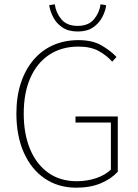

<svg xmlns="http://www.w3.org/2000/svg" viewBox="-20 -858 640 890"><path d="M334 12Q250 12 187.5 -30.5Q125 -73 90.5 -150.5Q56 -228 56 -332Q56 -410 76.5 -472.5Q97 -535 135 -580Q173 -625 226 -648.5Q279 -672 344 -672Q410 -672 452.5 -646.5Q495 -621 520 -594L500 -572Q475 -601 437.5 -621.5Q400 -642 344 -642Q265 -642 208 -604Q151 -566 120.5 -496.5Q90 -427 90 -332Q90 -237 119.5 -166.5Q149 -96 204 -57Q259 -18 336 -18Q384 -18 426.5 -32.5Q469 -47 494 -72V-290H330V-318H526V-62Q496 -29 447.5 -8.5Q399 12 334 12ZM340 -712Q297 -712 269 -731Q241 -750 226.5 -778.5Q212 -807 208 -834L234 -838Q239 -799 264.5 -768.5Q290 -738 340 -738Q390 -738 415.5 -768.5Q441 -799 446 -838L472 -834Q469 -807 454 -778.5Q439 -750 411.5 -731Q384 -712 340 -712Z"/></svg>

Font: Source Sans 3 VF
Style: Regular
Weight: 200
Designer: Paul D. Hunt
Foundry: Adobe
Version: Version 3.046;hotconv 1.0.118;makeotfexe 2.5.65603